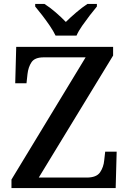

<svg xmlns="http://www.w3.org/2000/svg" viewBox="-20 -951 652 971"><path d="M38 0V-43L413 -661H201Q156 -661 139.5 -636.5Q123 -612 119 -576L114 -530H57L62 -714H552V-670L176 -53H418Q468 -53 486 -79.5Q504 -106 507 -140L512 -184H570L565 0ZM261 -771Q250 -794 232 -820.5Q214 -847 194 -873Q174 -899 158 -918V-931H205Q232 -914 261.5 -888.5Q291 -863 313 -840Q336 -863 366 -888.5Q396 -914 422 -931H470V-918Q454 -899 434 -873Q414 -847 395.5 -820.5Q377 -794 367 -771Z"/></svg>

Font: Noto Serif Toto Medium
Style: Regular
Weight: 500
Designer: Monotype Design Team
Foundry: Monotype Imaging Inc.
Version: Version 2.001; ttfautohint (v1.8.4.7-5d5b)